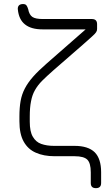

<svg xmlns="http://www.w3.org/2000/svg" viewBox="-20 -790 559 974"><path d="M466.5 164.5C466.5 164.5 466.5 164.5 466.5 164.5C449 164.5 440.5 156 440.5 138.5C440.5 138.5 440.5 138.5 440.5 138.5C440.5 138.5 440.5 84 440.5 84C440.5 53 434.5 31.5 423 20C411.5 8.5 390 2.5 358.5 2.5C358.5 2.5 358.5 2.5 358.5 2.5C358.5 2.5 257.5 2.5 257.5 2.5C220 2.5 188 -3.5 161.5 -15.5C135 -27 114.5 -46 100 -72C85.5 -98 78.5 -132.5 78.5 -175C78.5 -175 78.5 -175 78.5 -175C78.5 -175 78.5 -200 78.5 -200C78.5 -229 80.5 -255 84.5 -277.5C88.5 -300 95.5 -321 106 -341C116 -360.5 130 -380.5 148 -401C166 -421.5 189 -443.5 217 -468C217 -468 217 -468 217 -468C217 -468 414.5 -641 414.5 -641C414.5 -641 195.5 -641 195.5 -641C157 -641 127.5 -649.5 107 -666C86 -682.5 74 -707.5 70.5 -742C70.5 -742 70.5 -742 70.5 -742C69.5 -750.5 71.5 -757.5 76 -762.5C80.5 -767 87.5 -769.5 96.5 -769.5C96.5 -769.5 96.5 -769.5 96.5 -769.5C104.5 -769.5 110.5 -767.5 114 -763C117.5 -758.5 120.5 -752 123 -743.5C123 -743.5 123 -743.5 123 -743.5C126.5 -724 134 -711 144.5 -704C155 -697 172.5 -693.5 197 -693.5C197 -693.5 197 -693.5 197 -693.5C197 -693.5 446 -693.5 446 -693.5C463.5 -693.5 472.5 -685 472.5 -667.5C472.5 -667.5 472.5 -667.5 472.5 -667.5C472.5 -667.5 472.5 -643 472.5 -643C472.5 -637 471 -631.5 467.5 -626.5C464 -621 457 -614 446.5 -604.5C436 -595 421 -581.5 400.5 -563.5C400.5 -563.5 400.5 -563.5 400.5 -563.5C400.5 -563.5 250 -432.5 250 -432.5C228 -413 209.5 -396 194 -380.5C178.5 -365 166.5 -349 157.5 -333C148 -316.5 141.5 -298 137.5 -276.5C133 -255 131 -229 131 -198C131 -198 131 -198 131 -198C131 -198 131 -173 131 -173C131 -139.5 136 -114 146.5 -96.5C156.5 -79 170.5 -66.5 189 -60C207.5 -53.5 229 -50 254 -50C254 -50 254 -50 254 -50C254 -50 358.5 -50 358.5 -50C404.5 -50 438.5 -39 460.5 -17.5C482 4 493 38 493 83.5C493 83.5 493 83.5 493 83.5C493 83.5 493 138.5 493 138.5C493 156 484 164.5 466.5 164.5Z"/></svg>

Font: Jura-Fortis-Regular
Style: Regular
Weight: 500
Designer: Daniel Johnson, Alexei Vanyashin, Mirko Velimirovic
Foundry: Daniel Johnson
Version: ""